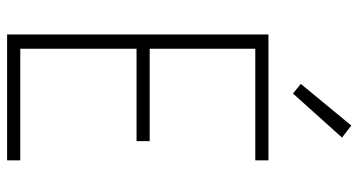

<svg xmlns="http://www.w3.org/2000/svg" viewBox="-254 -754 1008 540"><g transform="rotate(90 250.0 -484.0)"><path d="M77 0V-735H431V-698H117V-401H377V-364H117V-37H431V0ZM243 -804 216 -826 333 -968 367 -942Z"/></g></svg>

Font: Zed Sans Extralight
Style: Regular
Weight: 200
Designer: Belleve Invis
Foundry: Belleve Invis
Version: Version 1.0.0; ttfautohint (v1.8.4)